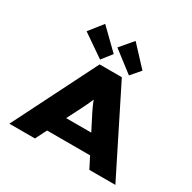

<svg xmlns="http://www.w3.org/2000/svg" viewBox="-206 -1185 1394 1393"><g transform="rotate(30 491.0 -489.0)"><path d="M47 0 399 -700H585L935 0H717L530 -366Q518 -390 508.5 -410.5Q499 -431 492 -450Q485 -469 479 -486.5Q473 -504 468 -521H511Q506 -503 499.5 -484.5Q493 -466 485 -447Q477 -428 467.5 -408Q458 -388 447 -366L261 0ZM216 -94 282 -241H704L732 -94ZM623 -737 449 -871 540 -978 691 -816ZM384 -732 197 -861 287 -975 450 -816Z"/></g></svg>

Font: Lexend Zetta Black
Style: Regular
Weight: 900
Designer: Bonnie Shaver-Troup, Thomas Jockin
Foundry: Lexend
Version: Version 1.007